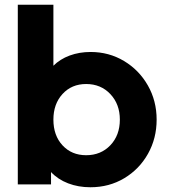

<svg xmlns="http://www.w3.org/2000/svg" viewBox="-20 -777 713 809"><path d="M195 -52V0H55V-757H205V-500Q233 -528 273.5 -543Q314 -558 362 -558Q439 -558 502.5 -520Q566 -482 603 -417Q640 -352 640 -273Q640 -194 603.5 -129Q567 -64 503.5 -26Q440 12 361 12Q310 12 267 -4.5Q224 -21 195 -52ZM343 -123Q405 -123 445 -165Q485 -207 485 -273Q485 -338 445 -380.5Q405 -423 343 -423Q282 -423 243.5 -381Q205 -339 205 -273Q205 -206 243.5 -164.5Q282 -123 343 -123Z"/></svg>

Font: Eudoxus Sans ExtraBold
Style: Regular
Weight: 800
Designer: Stijn de Vries
Foundry: tokotype
Version: Version 2.005